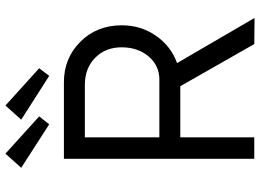

<svg xmlns="http://www.w3.org/2000/svg" viewBox="-145 -810 956 706"><g transform="rotate(-90 333.0 -457.0)"><path d="M102 0V-700H384Q472 -700 532.5 -639.5Q593 -579 593 -487Q593 -417 554.5 -361.5Q516 -306 454 -284L620 1L524 0L369 -272H181V0ZM69 -857 121 -915 258 -791 229 -754ZM181 -349H393Q445 -349 478.5 -388.5Q512 -428 512 -488Q512 -547 473.5 -585Q435 -623 374 -623H181ZM246 -857 298 -915 435 -791 407 -754Z"/></g></svg>

Font: Easer Grotesk Light
Style: Regular
Weight: 300
Designer: Boardeaser, Bonnie Shaver-Troup, Thomas Jockin
Foundry: Lexend
Version: Version 1.008;Glyphs 3.1.2 (3151)